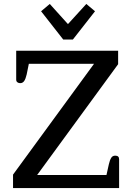

<svg xmlns="http://www.w3.org/2000/svg" viewBox="-20 -952 672 972"><path d="M349 -752H300L188 -895L232 -932L324 -830L417 -932L461 -895ZM46 0V-68L456 -629H126L115 -575Q110 -553 102.5 -542Q95 -531 82 -531Q74 -531 68 -535.5Q62 -540 62 -549V-695H578V-627L168 -66H519L531 -120Q536 -142 543 -153Q550 -164 563 -164Q583 -164 583 -146V0Z"/></svg>

Font: Maitree Medium
Style: Regular
Weight: 500
Designer: CadsonDemak Team
Foundry: CadsonDemak
Version: Version 1.010